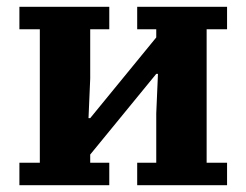

<svg xmlns="http://www.w3.org/2000/svg" viewBox="-20 -544 724 564"><path d="M37 -66H97V-458H37V-524H301V-458H245V-313L240 -197H245L439 -434V-458H383V-524H647V-458H587V-66H647V0H383V-66H439V-211L444 -327H439L245 -90V-66H301V0H37Z"/></svg>

Font: IBM Plex Serif
Style: Bold
Weight: 700
Designer: Mike Abbink, Paul van der Laan, Pieter van Rosmalen
Foundry: Bold Monday
Version: Version 2.008